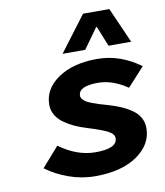

<svg xmlns="http://www.w3.org/2000/svg" viewBox="-84 -811 768 892"><g transform="rotate(-10 300.0 -364.5)"><path d="M242.2 -574.2 368.2 -741.2H492.2L565.9 -574.2H459L420.9 -668.9H417L349.1 -574.2ZM293.9 12.2Q230.5 12.2 169.7 -9.5Q108.9 -31.2 63 -65.9L144 -158.2Q227.5 -97.2 314 -97.2Q417 -97.2 417 -146Q417 -166 387.5 -180.9Q357.9 -195.8 294.9 -214.8Q263.7 -224.1 237.8 -236.1Q211.9 -248 189 -264.4Q166 -280.8 153.1 -303Q140.1 -325.2 140.1 -351.1Q140.1 -425.8 210.7 -474.4Q281.2 -522.9 396 -522.9Q503.4 -522.9 599.1 -453.1L519 -365.2Q448.7 -413.1 380.9 -413.1Q288.1 -413.1 288.1 -368.2Q288.1 -359.4 294.7 -351.6Q301.3 -343.8 310.3 -338.1Q319.3 -332.5 336.4 -325.9Q353.5 -319.3 367.4 -315.2Q381.3 -311 404.8 -304.2Q440.4 -293.9 466.8 -282.7Q493.2 -271.5 517.1 -255.1Q541 -238.8 553.5 -216.6Q565.9 -194.3 565.9 -167Q565.9 -90.3 492.7 -39.1Q419.4 12.2 293.9 12.2Z"/></g></svg>

Font: Office Code Pro D Bold Italic
Style: Regular
Weight: 700
Italic angle: -9°
Designer: Nathan Rutzky & Paul D. Hunt
Foundry: Adobe Systems Incorporated
Version: Version 1.004;PS 001.004;hotconv 1.0.70;makeotf.lib2.5.58329